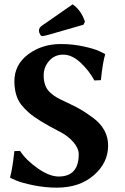

<svg xmlns="http://www.w3.org/2000/svg" viewBox="-20 -863 582 893"><path d="M317.9 -842.8Q357.9 -814.9 375 -762.2L368.2 -748L215.8 -704.1Q185.1 -695.3 176.8 -694.8Q170.9 -694.8 166 -703.9Q161.1 -712.9 161.1 -720.2Q161.1 -734.4 175.8 -744.1ZM252.9 -42Q345.7 -42 346.2 -145Q346.2 -173.8 321 -202.4Q295.9 -231 258.8 -250Q154.8 -303.2 113.8 -339.4Q93.3 -357.4 78.1 -377Q47.4 -417 46.9 -484.9Q46.9 -562 110.8 -610.1Q174.8 -658.2 263.2 -658.2Q317.4 -658.2 368.2 -647.2Q418.9 -636.2 442.9 -624.5L466.8 -612.8L469.2 -609.9Q458 -574.7 449.2 -490.2L418.9 -488.8Q395 -533.7 355 -571.3Q314.9 -608.9 273.9 -608.9Q233.9 -608.9 208.5 -579.8Q183.1 -550.8 183.1 -512.2Q183.1 -486.3 190.7 -466.1Q198.2 -445.8 214.6 -431.4Q231 -417 245.4 -408.9Q259.8 -400.9 285.2 -389.2Q326.2 -370.1 352.1 -355.5Q377.9 -340.8 412.4 -315.4Q446.8 -290 464.8 -257.6Q482.9 -225.1 482.9 -186Q482.9 -106 416.5 -48.1Q350.1 9.8 244.1 9.8Q189.9 9.8 136 -1.2Q82 -12.2 55.7 -23.4L28.8 -35.2L26.9 -38.1Q38.1 -79.1 46.9 -160.2L73.2 -161.1Q101.1 -118.2 155.5 -80.1Q210 -42 252.9 -42Z"/></svg>

Font: Linux Biolinum O
Style: Bold
Weight: 700
Designer: Philipp H. Poll
Foundry: Philipp H. Poll
Version: Version 1.3.2